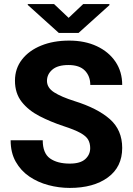

<svg xmlns="http://www.w3.org/2000/svg" viewBox="-20 -922 661 952"><path d="M427.2 -187.5Q427.2 -211.4 417.2 -229.2Q407.2 -247.1 378.7 -262.9Q350.1 -278.8 294.4 -296.9Q231 -317.9 176 -346.2Q121.1 -374.5 87.6 -417Q54.2 -459.5 54.2 -522Q54.2 -582 88.9 -626.7Q123.5 -671.4 184.1 -696Q244.6 -720.7 322.8 -720.7Q400.9 -720.7 460.2 -692.9Q519.5 -665 552.7 -615.7Q585.9 -566.4 585.9 -501H427.7Q427.7 -544.4 400.9 -572Q374 -599.6 319.3 -599.6Q266.1 -599.6 239.5 -576.7Q212.9 -553.7 212.9 -521Q212.9 -486.8 248.5 -464.1Q284.2 -441.4 349.1 -420.9Q463.4 -385.3 524.7 -331.3Q585.9 -277.3 585.9 -188.5Q585.9 -94.2 514.9 -42.2Q443.8 9.8 325.7 9.8Q272 9.8 219.7 -4.2Q167.5 -18.1 125.2 -46.9Q83 -75.7 57.9 -120.4Q32.7 -165 32.7 -226.6H191.9Q191.9 -162.1 228 -136.5Q264.2 -110.8 325.7 -110.8Q378.4 -110.8 402.8 -133.1Q427.2 -155.3 427.2 -187.5ZM248 -901.9 320.3 -833.5 392.6 -901.9H522.5V-896.5L369.6 -758.8H271.5L117.7 -897.5V-901.9Z"/></svg>

Font: Vazirmatn RD FD ExtraBold
Style: Regular
Weight: 800
Designer: Saber Rastikerdar
Foundry: Saber Rastikerdar
Version: Version 33.003